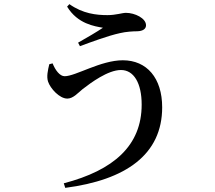

<svg xmlns="http://www.w3.org/2000/svg" viewBox="-20 -836 1040 927"><path d="M234 -530 218 -526C211 -497 204 -466 212 -442C223 -409 267 -360 305 -360C333 -360 356 -387 378 -405C418 -436 501 -498 564 -498C626 -498 664 -435 664 -331C664 -133 529 -14 288 49L295 71C588 33 763 -90 763 -318C763 -459 689 -545 573 -545C466 -545 345 -468 292 -468C269 -468 247 -497 234 -530ZM304 -804C355 -720 438 -709 477 -702C449 -683 398 -653 357 -630L366 -613C414 -631 503 -664 559 -676C588 -683 623 -685 643 -685C671 -686 685 -697 685 -714C685 -748 631 -774 588 -774C570 -774 540 -763 499 -763C445 -763 380 -770 315 -816Z"/></svg>

Font: Noto Serif CJK KR SemiBold
Style: Regular
Weight: 600
Designer: Ryoko NISHIZUKA 西塚涼子 (kana & ideographs); Frank Grießhammer (Latin, Greek & Cyrillic); Wenlong ZHANG 张文龙 (bopomofo); San
Foundry: Adobe
Version: Version 2.001;hotconv 1.1.0;makeotfexe 2.6.0